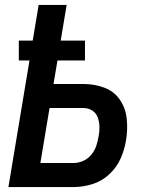

<svg xmlns="http://www.w3.org/2000/svg" viewBox="-20 -755 616 775"><path d="M14 0H277Q314 0 352 -11.5Q390 -23 420.5 -51Q451 -79 467 -115.5Q483 -152 489 -190Q496 -233 491.5 -276Q487 -319 463.5 -353Q440 -387 400 -401.5Q360 -416 317 -416H196L212 -511H323V-591H225L249 -735H136L112 -591H56V-511H99ZM143 -97 180 -319H317Q336 -319 352 -309Q368 -299 374.5 -281Q381 -263 381.5 -243.5Q382 -224 378 -205Q375 -185 368.5 -166Q362 -147 348.5 -130.5Q335 -114 315.5 -105.5Q296 -97 277 -97Z"/></svg>

Font: Iosevka Sparkle SmBdObl
Style: Regular
Weight: 600
Italic angle: -9°
Designer: Belleve Invis
Foundry: Belleve Invis
Version: Version 4.5.0; ttfautohint (v1.8.3)